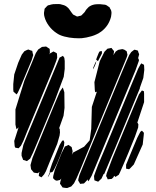

<svg xmlns="http://www.w3.org/2000/svg" viewBox="-20 -940 786 970"><path d="M251 -598 118 -278 98 -228 86 -204 74 -191 62 -193 56 -195 54 -203 52 -228 74 -297 64 -287 62 -292 58 -311V-387L103 -532L141 -623L161 -672L173 -690L185 -698L192 -703L203 -704L213 -705L222 -699L231 -693L232 -674L228 -664L231 -669L250 -680L260 -675L267 -671L268 -665L269 -649L265 -635ZM620 -681 624 -663 620 -650 607 -618 574 -539 436 -205 384 -79 367 -40 354 -14 340 2 327 7 319 10 308 9 296 7 290 -2 283 -12 285 -23 290 -39 289 -37 283 -31 267 -27 258 -30 248 -40 249 -51 257 -82 291 -166 303 -190 308 -200 316 -203 326 -208 333 -203 342 -197 343 -192 347 -176 345 -166 343 -158 349 -169 405 -199 433 -231 441 -289 444 -400 469 -476 470 -477 461 -474 459 -485 457 -525 484 -631 508 -679 523 -694 534 -696 543 -698 550 -689 556 -682 555 -671 552 -661 565 -680 577 -688 598 -692 608 -689ZM140 -636 85 -504 70 -472 64 -463 56 -470 48 -477 47 -488V-515L52 -564L72 -623L90 -664L103 -681L115 -687L123 -690L133 -686L143 -683L145 -672L148 -662ZM665 -586 485 -153 443 -52 430 -29 425 -24 423 -32 424 -36 422 -32 410 -19 404 -13 393 -12 385 -11 381 -18 375 -28 376 -36 381 -55 430 -175 592 -566 618 -628 633 -662 643 -677 652 -684 659 -689 668 -687 677 -684 679 -676 683 -666 681 -658 677 -643 680 -645 682 -634ZM475 -631 466 -638 468 -646 478 -671 482 -679 490 -682 495 -681V-670ZM307 -592 302 -552 258 -435 171 -226 147 -169 132 -138H131V-137L129 -136L116 -126L105 -130L97 -132L94 -140L89 -153V-167L98 -208L120 -262L248 -570L278 -642L281 -649L298 -658L305 -648L307 -632ZM459 -607 453 -595 450 -590 451 -598 461 -622 467 -632 464 -620ZM683 -485 563 -195 523 -100 507 -62 503 -60 493 -38 476 -22 465 -26 457 -29 456 -37 455 -51 461 -68 476 -108 504 -174 644 -512 678 -593 689 -613 694 -620 699 -617 707 -613 708 -608 709 -587 704 -546 686 -495H687ZM269 -213 233 -127 212 -75 203 -59 195 -50 189 -44 184 -47 176 -51 177 -63 180 -72 171 -65 162 -66 151 -68 146 -74 137 -85 134 -106 144 -142 170 -206 254 -410 283 -478 297 -498 299 -493 305 -474 306 -395 301 -355 278 -290 282 -291V-285L283 -271L281 -255ZM662 -250 627 -164 604 -110 586 -69 580 -57 563 -46 557 -52 552 -43 544 -36 533 -35 524 -34 521 -42 516 -51 519 -64 548 -141 655 -399 682 -463 697 -483 707 -479 708 -467V-424L674 -321L679 -312L678 -296ZM701 -210 656 -109 638 -90 632 -85 617 -88V-94V-108L622 -120L635 -152L673 -243L689 -274L697 -280L707 -269L706 -256ZM289 -165 269 -116 254 -85 245 -71 237 -69 235 -70 227 -52 221 -44 224 -51 232 -71H231L232 -80L243 -113L281 -207L294 -229L301 -231L305 -221L303 -203ZM264 -774Q243 -788 227 -809.5Q211 -831 205 -854Q200 -871 204 -886Q204 -888 204.5 -891.5Q205 -895 206 -897Q207 -898 209 -900Q211 -902 212 -903Q214 -905 216 -907.5Q218 -910 221 -912Q222 -913 224 -913.5Q226 -914 228 -914Q233 -916 238 -917Q243 -918 249 -919Q257 -919 266 -919.5Q275 -920 284 -919Q294 -917 304 -913.5Q314 -910 322 -902Q328 -897 332.5 -889.5Q337 -882 342 -876Q344 -874 345.5 -871.5Q347 -869 349 -867Q351 -865 354 -864Q357 -863 359 -862Q361 -861 364 -859Q367 -857 370 -857Q372 -856 375 -857.5Q378 -859 380 -859Q382 -860 385 -860Q388 -860 390 -862Q392 -862 393.5 -864Q395 -866 396 -867Q398 -869 400.5 -871.5Q403 -874 405 -876Q409 -880 411.5 -885Q414 -890 418 -894Q421 -897 425 -901.5Q429 -906 433 -908Q447 -917 466.5 -918.5Q486 -920 502 -917Q505 -917 508.5 -916.5Q512 -916 515 -915Q518 -914 520.5 -912Q523 -910 526 -908Q527 -907 529 -906Q531 -905 533 -904Q534 -902 535 -899Q536 -896 538 -894Q539 -892 540.5 -889.5Q542 -887 542 -885Q544 -878 543 -870Q542 -862 541 -855Q529 -809 492 -781Q470 -765 442.5 -757Q415 -749 393 -747Q378 -746 354 -747.5Q330 -749 305 -755.5Q280 -762 264 -774Z"/></svg>

Font: Rubik Marker Hatch
Style: Regular
Weight: 400
Designer: Hubert and Fischer, NaN
Foundry: Hubert & Fischer, NaN
Version: Version 2.200